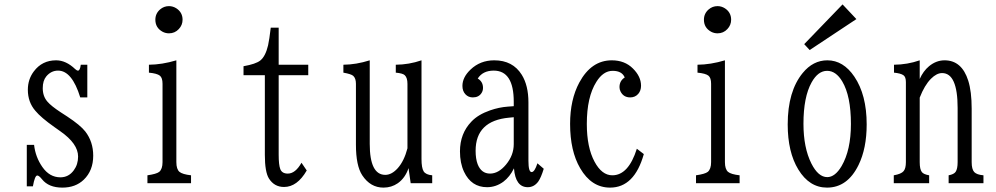

<svg xmlns="http://www.w3.org/2000/svg" viewBox="-20 -835 4540 875"><path d="M102.1 -174.8H135.3Q141.6 -119.1 172.9 -74.2Q205.6 -26.9 255.4 -26.9Q293 -26.9 316.4 -59.1Q335.9 -85.4 335.9 -121.6Q335.9 -180.2 254.9 -236.8L228 -255.9Q167 -298.8 141.1 -330.1Q106.9 -369.6 106.9 -425.8Q106.9 -473.6 134.3 -509.8Q171.9 -560.1 235.8 -560.1Q280.8 -560.1 322.8 -520Q330.1 -513.2 335.4 -513.2Q344.7 -513.2 348.1 -540H377.9V-391.1H345.7Q308.1 -513.2 244.6 -513.2Q212.9 -513.2 190.9 -486.8Q174.8 -467.3 174.8 -433.1Q174.8 -396 196.3 -371.6Q213.4 -351.6 256.8 -323.2L286.1 -304.2Q346.2 -264.6 368.7 -235.8Q404.8 -189 404.8 -125.5Q404.8 -57.6 361.8 -16.1Q324.2 20 264.2 20Q201.7 20 171.4 -18.1Q157.7 -35.2 149.9 -35.2Q138.7 -35.2 129.9 14.2H102.1Z M750 -807.1Q767.6 -807.1 783.2 -797.4Q812 -778.8 812 -745.1Q812 -720.7 794.9 -702.6Q776.9 -683.1 750 -683.1Q734.4 -683.1 720.7 -690.4Q688 -708.5 688 -745.1Q688 -773.4 709.5 -792Q727.1 -807.1 750 -807.1ZM651.9 0V-36.1Q693.4 -42 705.6 -51.8Q720.7 -64.5 720.7 -96.2V-453.1Q720.7 -480.5 708.5 -490.2Q695.3 -500.5 658.7 -503.9V-540Q718.3 -540.5 783.7 -560.1V-96.2Q783.7 -64 797.9 -51.8Q811.5 -40.5 850.6 -36.1V0Z M1089.8 -492.2V-533.2Q1145.5 -543 1166 -559.1Q1189.9 -578.1 1201.7 -628.4Q1207.5 -654.3 1213.9 -709H1250V-540H1384.8V-492.2H1250V-129.9Q1250 -83.5 1257.3 -64.5Q1265.1 -43.9 1291.5 -43.9Q1326.2 -43.9 1354 -93.3L1377.9 -58.1Q1334.5 17.1 1274.4 17.1Q1230 17.1 1205.6 -21.5Q1187 -51.3 1187 -128.9V-492.2Z M1851.6 0 1841.8 -68.8Q1826.7 -23.9 1793 0Q1764.2 20 1727.5 20Q1668 20 1630.9 -36.1Q1602.1 -79.6 1602.1 -175.8V-453.1Q1602.1 -478 1589.8 -489.3Q1580.6 -497.6 1544.9 -503.9V-540Q1603 -540.5 1665 -560.1V-179.2Q1665 -38.1 1735.8 -38.1Q1765.1 -38.1 1792.5 -68.4Q1821.8 -101.1 1836.9 -159.2V-453.1Q1836.9 -480.5 1824.7 -492.2Q1815.9 -501 1783.7 -503.9V-540Q1843.8 -540.5 1900.9 -560.1V-110.8Q1900.9 -69.8 1910.6 -54.2Q1920.4 -38.6 1949.7 -36.1V0Z M2321.3 -351.1V-371.1Q2321.3 -513.2 2230 -513.2Q2180.2 -513.2 2157.2 -477.1Q2181.2 -462.9 2181.2 -434.6Q2181.2 -421.9 2174.8 -411.6Q2162.1 -391.1 2134.8 -391.1Q2114.3 -391.1 2101.1 -405.3Q2087.4 -419.9 2087.4 -443.4Q2087.4 -482.9 2124.5 -518.1Q2168.5 -560.1 2232.4 -560.1Q2316.9 -560.1 2357.9 -494.1Q2388.2 -445.3 2388.2 -368.2V-102.1Q2388.2 -50.8 2402.8 -50.8Q2416.5 -50.8 2429.2 -90.8L2458 -65.9Q2445.8 -25.9 2433.1 -7.8Q2414.1 18.1 2385.3 18.1Q2329.1 18.1 2322.3 -67.9Q2303.7 -29.3 2273.9 -6.8Q2239.7 18.1 2199.7 18.1Q2127.9 18.1 2094.7 -52.2Q2076.2 -91.8 2076.2 -145Q2076.2 -226.6 2128.4 -280.8Q2158.7 -313 2213.4 -332Q2253.9 -346.2 2294.4 -349.1ZM2321.3 -300.8 2300.3 -298.8Q2147.5 -284.7 2147.5 -147.9Q2147.5 -111.3 2156.7 -86.9Q2173.3 -43.9 2213.4 -43.9Q2252 -43.9 2286.1 -85Q2321.3 -127.4 2321.3 -178.2Z M2914.1 -132.8Q2871.1 20 2760.3 20Q2675.3 20 2624 -68.4Q2578.1 -147 2578.1 -270.5Q2578.1 -380.9 2620.1 -459Q2674.8 -560.1 2768.1 -560.1Q2827.1 -560.1 2864.3 -522.9Q2901.4 -486.3 2901.4 -444.3Q2901.4 -421.9 2888.7 -407.2Q2874.5 -391.1 2852.1 -391.1Q2820.8 -391.1 2807.6 -418.9Q2803.2 -427.7 2803.2 -438Q2803.2 -466.8 2827.1 -481.9Q2814.5 -512.2 2772 -512.2Q2729 -512.2 2697.8 -461.9Q2654.3 -393.1 2654.3 -270Q2654.3 -163.6 2689.5 -98.1Q2722.7 -36.1 2770.5 -36.1Q2844.2 -36.1 2882.3 -157.2Z M3250 -807.1Q3267.6 -807.1 3283.2 -797.4Q3312 -778.8 3312 -745.1Q3312 -720.7 3294.9 -702.6Q3276.9 -683.1 3250 -683.1Q3234.4 -683.1 3220.7 -690.4Q3188 -708.5 3188 -745.1Q3188 -773.4 3209.5 -792Q3227.1 -807.1 3250 -807.1ZM3151.9 0V-36.1Q3193.4 -42 3205.6 -51.8Q3220.7 -64.5 3220.7 -96.2V-453.1Q3220.7 -480.5 3208.5 -490.2Q3195.3 -500.5 3158.7 -503.9V-540Q3218.3 -540.5 3283.7 -560.1V-96.2Q3283.7 -64 3297.9 -51.8Q3311.5 -40.5 3350.6 -36.1V0Z M3819.8 -814.9 3882.8 -748 3669.9 -606.9 3645 -633.8ZM3750.5 -560.1Q3823.2 -560.1 3873.5 -485.8Q3929.7 -402.8 3929.7 -268.1Q3929.7 -158.7 3892.6 -83Q3842.3 20 3749 20Q3668.5 20 3618.2 -62.5Q3569.8 -141.6 3569.8 -268.1Q3569.8 -418.9 3638.2 -502.4Q3685.5 -560.1 3750.5 -560.1ZM3749.5 -512.2Q3708 -512.2 3678.7 -459.5Q3641.6 -393.1 3641.6 -271Q3641.6 -161.6 3677.7 -89.8Q3709 -27.8 3750 -27.8Q3785.6 -27.8 3815.4 -78.1Q3857.9 -150.9 3857.9 -270Q3857.9 -397.5 3818.4 -463.9Q3789.6 -512.2 3749.5 -512.2Z M4053.2 0V-36.1Q4087.4 -42 4098.1 -55.2Q4108.4 -67.4 4108.4 -96.2V-460.9Q4108.4 -484.4 4097.2 -492.2Q4084.5 -501 4054.2 -503.9V-540Q4115.2 -540.5 4171.4 -560.1V-475.1Q4187.5 -511.2 4213.9 -533.2Q4246.6 -560.1 4284.7 -560.1Q4363.3 -560.1 4392.6 -467.3Q4408.2 -418 4408.2 -339.8V-96.2Q4408.2 -63.5 4419.9 -50.8Q4431.6 -38.6 4461.9 -36.1V0H4303.2V-36.1Q4327.1 -40.5 4335 -51.8Q4344.2 -65.4 4344.2 -96.2V-342.8Q4344.2 -502 4273.4 -502Q4248.5 -502 4222.7 -476.1Q4193.4 -446.8 4171.4 -390.1V-96.2Q4171.4 -63.5 4181.2 -50.8Q4189 -40.5 4214.4 -36.1V0Z"/></svg>

Font: BIZ UDMincho
Style: Regular
Weight: 400
Monospace: yes
Designer: TypeBank Co., Ltd.
Foundry: Morisawa Inc.
Version: Version 1.06